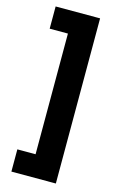

<svg xmlns="http://www.w3.org/2000/svg" viewBox="-136 -856 634 1022"><g transform="rotate(15 181.0 -345.0)"><path d="M282.5 110H37.5V-12.5H138V-677.5H37.5V-800H282.5Z"/></g></svg>

Font: Geologica Cursive ExtraBold
Style: Regular
Weight: 800
Designer: Sindre Bremnes, Frode Helland
Foundry: Monokrom Skriftforlag AS
Version: Version 1.010;gftools[0.9.28]